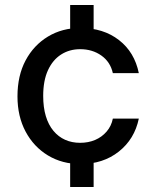

<svg xmlns="http://www.w3.org/2000/svg" viewBox="-20 -645 627 769"><path d="M261 104V-49H355V104ZM261 -473V-625H355V-473ZM302 12Q229 12 172 -22.5Q115 -57 82.5 -118Q50 -179 50 -259Q50 -342 82.5 -403Q115 -464 172 -498.5Q229 -533 302 -533Q394 -533 456.5 -484.5Q519 -436 536 -352H432Q422 -397 386 -422.5Q350 -448 301 -448Q258 -448 224.5 -426.5Q191 -405 172 -363.5Q153 -322 153 -261Q153 -215 163.5 -180Q174 -145 194 -121Q214 -97 241 -85Q268 -73 301 -73Q334 -73 361 -84.5Q388 -96 407 -118Q426 -140 432 -170H536Q519 -88 456 -38Q393 12 302 12Z"/></svg>

Font: DM Sans 10pt Medium
Style: Regular
Weight: 500
Version: Version 4.004;gftools[0.9.30]